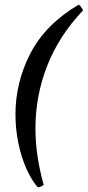

<svg xmlns="http://www.w3.org/2000/svg" viewBox="-20 -661 372 812"><path d="M311.5 -640.6Q171.4 -557.1 108.4 -434.8Q45.4 -312.5 45.4 -177.2Q45.4 -114.7 57.6 -55.9Q69.8 2.9 90.8 50.5Q111.8 98.1 137.7 128.9Q139.2 130.9 142.6 130.9Q149.9 130.9 165 121.6Q129.9 -2.9 129.9 -117.2Q129.9 -256.3 179.7 -383.1Q229.5 -509.8 331.1 -617.2H331.5Q327.6 -625 321.5 -633.1Q315.4 -641.1 313 -641.1Z"/></svg>

Font: Radley
Style: Italic
Weight: 400
Italic angle: -12°
Designer: Vernon Adams
Foundry: Vernon Adams
Version: Version 1.003; ttfautohint (v1.6)